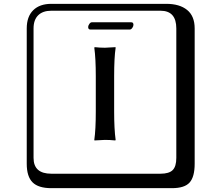

<svg xmlns="http://www.w3.org/2000/svg" viewBox="-20 -774 1140 1006"><path d="M659.2 -619.1H454.1Q441.9 -619.1 441.9 -632.8Q441.9 -639.6 448 -648.4Q454.1 -657.2 460.9 -657.2H668Q679.2 -657.2 679.2 -644Q679.2 -636.2 673.1 -627.7Q667 -619.1 659.2 -619.1ZM481.9 -374Q481.9 -468.3 474.1 -523.9L476.1 -526.9Q503.9 -523.9 529.8 -523.9L585 -526.9L585.9 -523.9Q578.1 -472.2 578.1 -374V-190.9Q578.1 -96.7 585.9 -41L584 -38.1Q556.2 -41 529.8 -41L475.1 -38.1L474.1 -41Q481.9 -94.2 481.9 -190.9ZM249 -717.8Q204.1 -717.8 179.9 -693.8Q155.8 -669.9 155.8 -625V53.2Q155.8 136.2 249 136.2H820.8Q865.7 136.2 884.8 117.2Q903.8 98.1 903.8 53.2V-625Q903.8 -717.8 820.8 -717.8ZM1000 84Q1000 152.8 973.4 182.4Q946.8 211.9 880.9 211.9H249Q181.2 211.9 150.6 181.4Q120.1 150.9 120.1 84V-625Q120.1 -687 154.1 -720.5Q188 -753.9 249 -753.9H851.1Q920.9 -753.9 960.4 -721.9Q1000 -689.9 1000 -625Z"/></svg>

Font: Linux Biolinum Keyboard
Style: Regular
Weight: 700
Designer: Philipp H. Poll
Foundry: Philipp H. Poll
Version: Version 0.6.1 ; ttfautohint (v0.9)